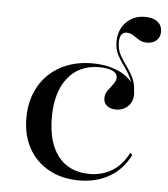

<svg xmlns="http://www.w3.org/2000/svg" viewBox="-48 -661 626 715"><g transform="rotate(5 265.0 -303.0)"><path d="M440.3 -329Q440.3 -361.3 429.4 -384.3Q418.5 -407.3 404 -426.6Q389.5 -446 378.6 -466.9Q367.7 -487.9 367.7 -515.3Q367.7 -560.5 395.6 -588.7Q423.4 -616.9 466.1 -616.9Q496 -616.9 512.9 -603.6Q529.8 -590.3 529.8 -566.1Q529.8 -546.8 516.5 -534.3Q503.2 -521.8 480.6 -521.8Q463.7 -521.8 451.2 -529.4Q438.7 -537.1 427.4 -544.8Q416.1 -552.4 403.2 -552.4Q376.6 -552.4 376.6 -514.5Q376.6 -487.9 387.5 -467.7Q398.4 -447.6 412.9 -428.2Q427.4 -408.9 438.3 -385.9Q449.2 -362.9 449.2 -329ZM273.4 11.3Q209.7 11.3 160.9 -15.3Q112.1 -41.9 85.1 -90.3Q58.1 -138.7 58.1 -203.2Q58.1 -270.2 86.7 -321Q115.3 -371.8 166.9 -399.6Q218.5 -427.4 285.5 -427.4Q332.3 -427.4 369.4 -414.1Q406.5 -400.8 428.2 -377.8Q450 -354.8 450 -325.8Q450 -298.4 432.3 -281Q414.5 -263.7 387.1 -263.7Q366.1 -263.7 353.6 -274.2Q341.1 -284.7 341.1 -302.4Q341.1 -318.5 350.8 -331.5Q360.5 -344.4 370.2 -357.3Q379.8 -370.2 379.8 -383.1Q379.8 -398.4 361.7 -406.9Q343.5 -415.3 312.1 -415.3Q237.1 -415.3 194.8 -361.7Q152.4 -308.1 152.4 -214.5Q152.4 -119.4 193.5 -67.7Q234.7 -16.1 311.3 -16.1Q356.5 -16.1 393.5 -38.3Q430.6 -60.5 454.8 -107.3L462.9 -100.8Q437.1 -46.8 387.9 -17.7Q338.7 11.3 273.4 11.3Z"/></g></svg>

Font: Playfair 144pt SemiExpanded Medium
Style: Regular
Weight: 500
Width: 6
Designer: Claus Eggers Sørensen
Foundry: Claus Eggers Sørensen
Version: Version 2.203